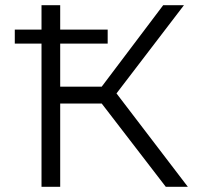

<svg xmlns="http://www.w3.org/2000/svg" viewBox="-20 -720 764 740"><path d="M140 -552V0H212V-321H372L619 0H704L429 -360L689 -700H609L372 -386H212V-552H395V-606H212V-700H140V-606H37V-552Z"/></svg>

Font: Malon Grotesk
Style: Regular
Weight: 400
Designer: Julieta Ulanovsky
Foundry: Julieta Ulanovsky
Version: Version 7.200